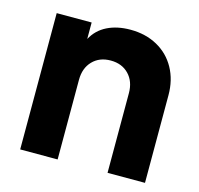

<svg xmlns="http://www.w3.org/2000/svg" viewBox="-87 -651 772 743"><g transform="rotate(15 299.5 -279.0)"><path d="M55 -546H195V-480Q216 -519 255.5 -538.5Q295 -558 348 -558Q409 -558 456 -532Q503 -506 529 -459Q555 -412 555 -351V0H405V-319Q405 -366 377.5 -394.5Q350 -423 305 -423Q260 -423 232.5 -394.5Q205 -366 205 -319V0H55Z"/></g></svg>

Font: Evergrow Sans 
Style: ExtraBold
Weight: 800
Foundry: 10Web
Version: Version 1.000